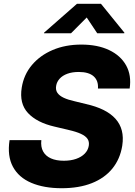

<svg xmlns="http://www.w3.org/2000/svg" viewBox="-20 -970 701 1000"><path d="M301.3 10.3Q209 10.3 143.3 -17.6Q77.6 -45.4 47.4 -101.3Q17.1 -157.2 29.8 -240.2H195.3Q191.4 -205.1 204.6 -181.2Q217.8 -157.2 245.4 -145Q272.9 -132.8 312.5 -132.8Q348.6 -132.8 376.5 -142.6Q404.3 -152.3 421.4 -169.9Q438.5 -187.5 442.4 -210.9Q445.8 -231.9 435.8 -246.8Q425.8 -261.7 401.4 -272.9Q377 -284.2 337.9 -293L264.2 -310.5Q172.4 -331.5 126 -381.1Q79.6 -430.7 93.3 -514.2Q104 -581.1 146.2 -631.3Q188.5 -681.6 254.6 -709.7Q320.8 -737.8 403.3 -737.8Q488.3 -737.8 548.3 -709.2Q608.4 -680.7 637 -629.2Q665.5 -577.6 655.3 -508.8H490.2Q493.2 -549.8 467.8 -572.5Q442.4 -595.2 390.1 -595.2Q356 -595.2 330.8 -585.9Q305.7 -576.7 290.8 -560.3Q275.9 -543.9 272.5 -523.4Q268.6 -501.5 279.1 -486.3Q289.6 -471.2 312 -460.7Q334.5 -450.2 367.7 -442.9L427.7 -428.2Q480 -416.5 518.6 -397.5Q557.1 -378.4 581.3 -351.6Q605.5 -324.7 614.5 -289.8Q623.5 -254.9 616.7 -210.9Q605.5 -141.6 565.2 -92Q524.9 -42.5 458.3 -16.1Q391.6 10.3 301.3 10.3ZM350.1 -796.9H209L209.5 -799.8L380.9 -950.2H505.9L627.9 -799.8L627.4 -796.9H486.3L431.6 -878.9Z"/></svg>

Font: Inter 17pt ExtraBold
Style: Italic
Weight: 800
Italic angle: -9.3988°
Version: Version 4.001;git-66647c0bb